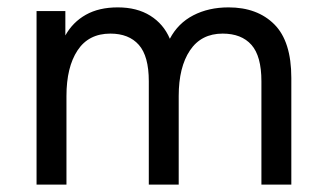

<svg xmlns="http://www.w3.org/2000/svg" viewBox="-20 -500 888 520"><path d="M79 0V-470H157V-404Q177 -440 212.5 -460Q248 -480 299 -480Q351 -480 387 -457.5Q423 -435 440 -395Q462 -437 503.5 -458.5Q545 -480 599 -480Q677 -480 723 -434Q769 -388 769 -289V0H688V-280Q688 -348 661 -378.5Q634 -409 583 -409Q525 -409 494.5 -363.5Q464 -318 464 -240V0H383V-280Q383 -348 356 -378.5Q329 -409 279 -409Q220 -409 190 -363.5Q160 -318 160 -240V0Z"/></svg>

Font: Gantari
Style: Regular
Weight: 400
Designer: Anugrah Pasau
Foundry: Lafontype
Version: Version 1.000; ttfautohint (v1.8.3)